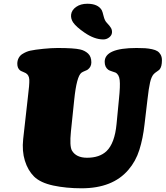

<svg xmlns="http://www.w3.org/2000/svg" viewBox="-20 -972 879 1019"><path d="M428.7 -798.8Q383.8 -829.6 367.7 -853.5Q355 -873 357.4 -894.5Q360.4 -918.9 384.3 -935.5Q408.2 -952.1 443.4 -952.1Q500 -952.1 520 -918Q523.9 -911.1 529.8 -886.7Q535.6 -862.3 546.9 -851.1Q562.5 -835 569.1 -823.5Q575.7 -812 574.2 -797.4Q572.3 -783.2 558.6 -772.9Q544.9 -762.7 528.3 -762.7Q481 -762.7 428.7 -798.8ZM762.7 -444.3 747.1 -312Q738.8 -237.3 719.7 -176.8Q700.7 -116.2 661.1 -70.3Q577.6 27.3 413.1 27.3Q331.1 27.3 262.7 12.7Q194.3 -2 160.6 -35.2Q127.9 -67.9 112.1 -118.9Q96.2 -169.9 103 -233.9L127.9 -455.6Q136.7 -524.4 135.5 -549.1Q134.3 -573.7 116.7 -584Q112.8 -586.4 102.3 -590.6Q91.8 -594.7 86.9 -598.1Q71.8 -609.9 71.8 -633.8Q71.8 -650.4 78.9 -663.8Q85.9 -677.2 97.9 -684.8Q109.9 -692.4 119.9 -696.5Q129.9 -700.7 140.6 -703.1Q165.5 -708.5 209.5 -712.9Q253.4 -717.3 285.6 -717.3Q372.1 -717.3 405.3 -709.5Q429.7 -704.1 447.3 -688Q464.8 -671.9 464.8 -641.1Q464.8 -617.7 446.8 -603.5Q442.9 -600.1 430.9 -595.5Q418.9 -590.8 412.1 -585.9Q386.7 -566.4 374 -443.4L356.4 -273.9Q348.6 -196.3 361.8 -172.9Q384.3 -134.8 441.9 -134.8Q507.8 -134.8 544.9 -169.4Q588.9 -211.4 598.6 -314L611.3 -445.8Q618.7 -516.6 615.2 -546.9Q611.8 -577.1 592.8 -586.9Q587.9 -588.9 574 -593.3Q560.1 -597.7 554.7 -601.6Q535.6 -615.7 535.6 -644Q535.6 -717.3 704.6 -717.3Q731.9 -717.3 750.2 -716.1Q768.6 -714.8 786.9 -710.9Q805.2 -707 815.7 -700.2Q826.2 -693.4 832.8 -681.4Q839.4 -669.4 839.4 -652.3Q839.4 -618.2 827.1 -603.5Q823.7 -599.6 812.3 -592Q800.8 -584.5 794.9 -577.6Q783.2 -564 776.4 -534.4Q769.5 -504.9 762.7 -444.3Z"/></svg>

Font: Cooper* Black
Style: Italic
Weight: 900
Italic angle: -7°
Designer: Owen Earl
Foundry: indestructible type*
Version: Version 0.001